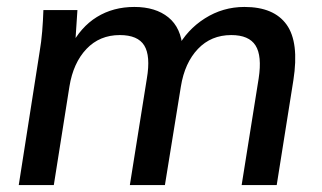

<svg xmlns="http://www.w3.org/2000/svg" viewBox="-20 -533 928 553"><path d="M34 0 94 -383Q99 -412 101.5 -442.5Q104 -473 105 -504H203L196 -398H183Q212 -455 259 -484Q306 -513 367 -513Q428 -513 465 -483Q502 -453 506 -393H490Q518 -447 570 -480Q622 -513 684 -513Q769 -513 805.5 -462Q842 -411 825 -302L777 0H676L725 -307Q735 -372 716 -402Q697 -432 646 -432Q588 -432 550 -392Q512 -352 501 -284L455 0H354L403 -307Q414 -372 395.5 -402Q377 -432 325 -432Q267 -432 229 -392Q191 -352 180 -284L135 0Z"/></svg>

Font: Mulish ExtraLight SemiBold
Style: Italic
Weight: 600
Italic angle: -9°
Version: Version 3.603